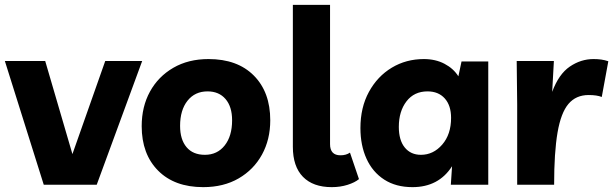

<svg xmlns="http://www.w3.org/2000/svg" viewBox="-20 -760 2523 790"><path d="M413 -509H565L378 0H160L0 -509H166L278 -126Z M838 -517Q957 -517 1024.5 -449Q1092 -381 1092 -265Q1092 -186 1058 -124Q1024 -62 962 -26Q900 10 816 10Q698 10 630.5 -58Q563 -126 563 -241Q563 -321 597 -383Q631 -445 693 -481Q755 -517 838 -517ZM823 -123Q874 -123 904.5 -161.5Q935 -200 935 -265Q935 -321 908 -352.5Q881 -384 834 -384Q782 -384 751.5 -345.5Q721 -307 721 -242Q721 -186 747.5 -154.5Q774 -123 823 -123Z M1345 10Q1268 10 1226.5 -32.5Q1185 -75 1185 -156V-740H1338V-167Q1338 -121 1381 -121Q1404 -121 1420 -132L1457 -23Q1440 -9 1410 0.5Q1380 10 1345 10Z M1989 -507V0H1835L1840 -76Q1785 10 1677 10Q1609 10 1561 -21Q1513 -52 1488 -107Q1463 -162 1463 -233Q1463 -318 1498 -382Q1533 -446 1592 -481.5Q1651 -517 1724 -517Q1772 -517 1809 -497.5Q1846 -478 1866 -446L1879 -507ZM1739 -384Q1684 -384 1652.5 -343Q1621 -302 1621 -238Q1621 -183 1645.5 -153Q1670 -123 1712 -123Q1763 -123 1799.5 -165Q1836 -207 1836 -275Q1836 -326 1810 -355Q1784 -384 1739 -384Z M2456 -361Q2436 -369 2402 -369Q2350 -369 2319 -332.5Q2288 -296 2274 -214.5Q2260 -133 2260 0H2108V-330L2106 -509H2259L2252 -382Q2279 -455 2324.5 -486Q2370 -517 2422 -517Q2439 -517 2453.5 -515Q2468 -513 2483 -508Z"/></svg>

Font: Livvic
Style: Bold
Weight: 700
Designer: Jacques Le Bailly, Baron von Fonthausen
Version: Version 1.001; ttfautohint (v1.8.2)